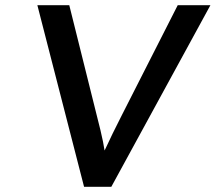

<svg xmlns="http://www.w3.org/2000/svg" viewBox="-20 -720 831 740"><path d="M304 0 124 -700H247L353 -275Q361 -244 367 -219Q373 -194 377 -174Q380 -156 383 -140Q385 -144 387 -148Q399 -174 414 -205Q429 -236 449 -275L665 -700H791L409 0Z"/></svg>

Font: Lexend
Style: Italic
Weight: 400
Italic angle: -8.13011°
Designer: Bonnie Shaver-Troup, Thomas Jockin
Foundry: Lexend
Version: Version 1.007